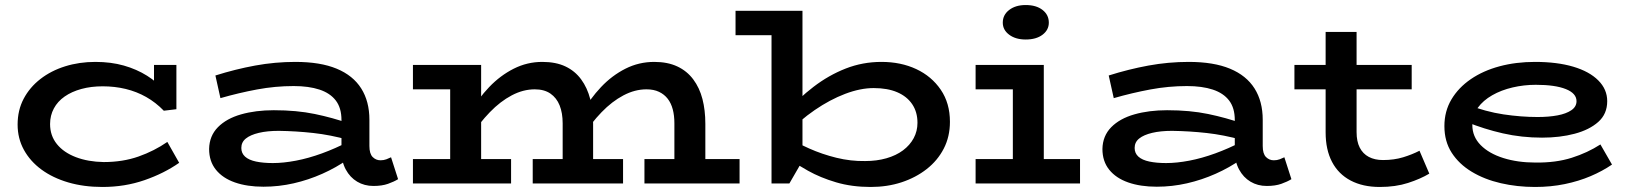

<svg xmlns="http://www.w3.org/2000/svg" viewBox="-20 -729 6476 763"><path d="M387 14Q313 14 251.5 -4Q190 -22 145 -55Q100 -88 75 -133.5Q50 -179 50 -234Q50 -291 74 -336.5Q98 -382 140.5 -415Q183 -448 239 -465.5Q295 -483 359 -483Q421 -483 472 -468.5Q523 -454 564.5 -428Q606 -402 635 -367L592 -366V-471H681V-295L631 -289Q599 -322 561 -343.5Q523 -365 479.5 -375.5Q436 -386 388 -386Q342 -386 303.5 -375.5Q265 -365 237 -345.5Q209 -326 194 -298Q179 -270 179 -236Q179 -190 206 -156.5Q233 -123 281.5 -104.5Q330 -86 392 -85Q468 -85 530.5 -107Q593 -129 645 -165L692 -82Q632 -40 554 -13Q476 14 387 14Z M1464 10Q1428 10 1399.5 -7Q1371 -24 1354 -55.5Q1337 -87 1337 -129V-252Q1337 -300 1314.5 -329.5Q1292 -359 1249.5 -373Q1207 -387 1147 -387Q1074 -387 1001.5 -373.5Q929 -360 856 -339L836 -429Q915 -454 994 -468.5Q1073 -483 1154 -483Q1253 -483 1318 -456Q1383 -429 1415.5 -377.5Q1448 -326 1448 -253V-149Q1448 -118 1461 -105Q1474 -92 1492 -92Q1505 -92 1515.5 -96Q1526 -100 1534 -104L1562 -17Q1546 -7 1522 1.5Q1498 10 1464 10ZM1027 13Q962 13 913.5 -4Q865 -21 838 -54.5Q811 -88 811 -137Q812 -189 846 -223.5Q880 -258 938 -274.5Q996 -291 1068 -291Q1159 -291 1231 -276Q1303 -261 1365 -239V-173Q1293 -193 1225 -200.5Q1157 -208 1088 -209Q1042 -209 1008.5 -201Q975 -193 957 -178.5Q939 -164 939 -141Q939 -120 954 -106.5Q969 -93 997.5 -87Q1026 -81 1064 -81Q1106 -81 1156 -90.5Q1206 -100 1259.5 -119.5Q1313 -139 1365 -166L1363 -96Q1316 -63 1261 -38.5Q1206 -14 1147 -0.5Q1088 13 1027 13Z M1621 -374V-471H1854V-374ZM1769 -30V-471H1892V-30ZM1621 0V-97H2011V0ZM2216 -30V-239Q2216 -280 2204 -310Q2192 -340 2167.5 -357Q2143 -374 2105 -374Q2059 -374 2013.5 -350Q1968 -326 1926.5 -283Q1885 -240 1848 -184V-280Q1880 -337 1924 -383Q1968 -429 2021.5 -456Q2075 -483 2135 -483Q2189 -483 2227 -465Q2265 -447 2289.5 -413.5Q2314 -380 2325.5 -335.5Q2337 -291 2337 -237V-30ZM2097 0V-97H2456V0ZM2660 -30V-239Q2660 -270 2653.5 -294.5Q2647 -319 2633.5 -336.5Q2620 -354 2599 -364Q2578 -374 2549 -374Q2503 -374 2457.5 -350Q2412 -326 2370.5 -283Q2329 -240 2293 -184V-280Q2325 -337 2368.5 -383Q2412 -429 2465.5 -456Q2519 -483 2580 -483Q2633 -483 2671.5 -465Q2710 -447 2735 -413.5Q2760 -380 2771.5 -335.5Q2783 -291 2783 -237V-30ZM2541 0V-97H2919V0Z M2903 -589V-686H3155V-589ZM3483 -483Q3560 -483 3621 -454.5Q3682 -426 3718.5 -372.5Q3755 -319 3755 -245Q3755 -186 3730.5 -138.5Q3706 -91 3662.5 -57Q3619 -23 3562.5 -4.5Q3506 14 3440 14Q3365 14 3302.5 -4.5Q3240 -23 3191 -50.5Q3142 -78 3104 -104V-188Q3144 -162 3195.5 -139Q3247 -116 3304 -102Q3361 -88 3418 -89Q3464 -89 3502.5 -100Q3541 -111 3568.5 -131.5Q3596 -152 3611 -180Q3626 -208 3626 -241Q3626 -284 3605 -315Q3584 -346 3545.5 -362.5Q3507 -379 3452 -379Q3399 -379 3338.5 -356Q3278 -333 3217.5 -291.5Q3157 -250 3103 -193V-281Q3153 -338 3213 -384Q3273 -430 3340.5 -456.5Q3408 -483 3483 -483ZM3046 0V-686H3169V-90L3117 0Z M4005 -30V-471H4128V-30ZM3857 0V-97H4272V0ZM3857 -374V-471H4096V-374ZM4056 -572Q4016 -572 3990.5 -591Q3965 -610 3965 -639Q3965 -670 3990.5 -689.5Q4016 -709 4056 -709Q4098 -709 4123 -689.5Q4148 -670 4148 -639Q4148 -610 4123 -591Q4098 -572 4056 -572Z M5014 10Q4978 10 4949.5 -7Q4921 -24 4904 -55.5Q4887 -87 4887 -129V-252Q4887 -300 4864.5 -329.5Q4842 -359 4799.5 -373Q4757 -387 4697 -387Q4624 -387 4551.5 -373.5Q4479 -360 4406 -339L4386 -429Q4465 -454 4544 -468.5Q4623 -483 4704 -483Q4803 -483 4868 -456Q4933 -429 4965.5 -377.5Q4998 -326 4998 -253V-149Q4998 -118 5011 -105Q5024 -92 5042 -92Q5055 -92 5065.5 -96Q5076 -100 5084 -104L5112 -17Q5096 -7 5072 1.5Q5048 10 5014 10ZM4577 13Q4512 13 4463.5 -4Q4415 -21 4388 -54.5Q4361 -88 4361 -137Q4362 -189 4396 -223.5Q4430 -258 4488 -274.5Q4546 -291 4618 -291Q4709 -291 4781 -276Q4853 -261 4915 -239V-173Q4843 -193 4775 -200.5Q4707 -208 4638 -209Q4592 -209 4558.5 -201Q4525 -193 4507 -178.5Q4489 -164 4489 -141Q4489 -120 4504 -106.5Q4519 -93 4547.5 -87Q4576 -81 4614 -81Q4656 -81 4706 -90.5Q4756 -100 4809.5 -119.5Q4863 -139 4915 -166L4913 -96Q4866 -63 4811 -38.5Q4756 -14 4697 -0.5Q4638 13 4577 13Z M5463 14Q5396 14 5347.5 -11.5Q5299 -37 5273.5 -85.5Q5248 -134 5248 -203V-602H5371V-204Q5371 -167 5383.5 -142.5Q5396 -118 5419.5 -105.5Q5443 -93 5476 -93Q5520 -93 5556 -104Q5592 -115 5621 -130L5660 -39Q5625 -18 5575.5 -2Q5526 14 5463 14ZM5124 -374V-471H5590V-374Z M6080 14Q6009 14 5944 -1Q5879 -16 5828.5 -46.5Q5778 -77 5749 -122Q5720 -167 5720 -228Q5720 -287 5748 -334Q5776 -381 5825 -414.5Q5874 -448 5939 -465.5Q6004 -483 6080 -483Q6168 -483 6232 -464Q6296 -445 6331.5 -409.5Q6367 -374 6367 -327Q6367 -276 6331.5 -244.5Q6296 -213 6237.5 -197.5Q6179 -182 6108 -182Q6027 -182 5952.5 -199Q5878 -216 5809 -244V-314Q5884 -285 5954.5 -274.5Q6025 -264 6090 -264Q6135 -264 6169.5 -270.5Q6204 -277 6224.5 -291Q6245 -305 6245 -327Q6245 -358 6202.5 -375Q6160 -392 6083 -392Q6036 -392 5991 -381.5Q5946 -371 5910 -350.5Q5874 -330 5852.5 -300.5Q5831 -271 5831 -232Q5831 -186 5864 -152.5Q5897 -119 5954 -101Q6011 -83 6082 -83Q6163 -82 6226 -102Q6289 -122 6340 -155L6386 -75Q6348 -49 6301 -29Q6254 -9 6198.5 2.5Q6143 14 6080 14Z"/></svg>

Font: BioRhyme SemiExpanded SemiBold
Style: Regular
Weight: 600
Width: 6
Designer: Aoife Mooney
Foundry: Aoife Mooney Type
Version: Version 1.600;gftools[0.9.33]